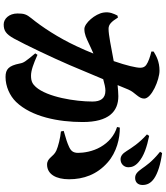

<svg xmlns="http://www.w3.org/2000/svg" viewBox="51 -897 898 1040"><g transform="rotate(90 500.0 -377.0)"><path d="M708 -724C757 -680 780 -642 798 -614C812 -591 826 -581 843 -581C868 -581 886 -600 886 -623C886 -642 880 -659 860 -677C826 -708 774 -724 716 -736ZM465 -623C481 -661 514 -678 514 -709C514 -749 412 -792 363 -792C313 -792 282 -774 259 -760V-748C288 -741 315 -732 332 -720C342 -713 347 -702 347 -688C347 -666 335 -613 311 -544C234 -530 170 -516 136 -516C112 -516 97 -532 75 -567L64 -564C54 -543 43 -522 48 -489C55 -443 106 -385 137 -385C166 -385 187 -396 215 -409C231 -417 250 -425 270 -434C258 -404 245 -373 230 -342C185 -245 125 -154 79 -98C58 -72 53 -59 53 -23C53 23 82 52 112 52C145 52 164 41 189 -4C222 -64 291 -209 332 -304C352 -351 382 -422 409 -487C434 -494 455 -499 471 -499C513 -499 530 -473 530 -429C530 -336 506 -184 451 -122C436 -106 423 -96 390 -96C362 -96 326 -109 277 -131L269 -119C314 -65 320 -57 324 -35C336 25 355 42 397 42C448 42 499 19 532 -15C613 -99 641 -245 641 -376C641 -517 584 -569 501 -569C484 -569 463 -567 441 -565ZM668 -562C716 -547 751 -516 776 -473C801 -430 808 -381 808 -351C808 -323 796 -311 773 -301C753 -292 735 -286 689 -273L692 -258C727 -255 774 -243 796 -233C831 -217 835 -182 873 -183C924 -184 951 -232 951 -302C951 -380 926 -453 860 -511C805 -560 728 -578 671 -577ZM802 -795C858 -750 877 -719 893 -697C911 -672 923 -660 944 -660C968 -660 982 -676 982 -700C982 -724 973 -744 948 -762C918 -783 869 -798 809 -806Z"/></g></svg>

Font: Noto Serif KR Black
Style: Regular
Weight: 900
Version: Version 1.001;PS 1.001;hotconv 16.6.54;makeotf.lib2.5.65590